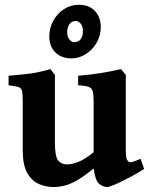

<svg xmlns="http://www.w3.org/2000/svg" viewBox="-20 -752 614 787"><path d="M570.8 -59.6Q546.9 -43.9 514.4 -26.6Q481.9 -9.3 455.1 2.7Q428.2 14.6 419.9 14.6Q402.8 14.6 386.7 1.7Q370.6 -11.2 363.8 -61.5Q323.2 -28.3 294.2 -12Q265.1 4.4 242.7 9.5Q220.2 14.6 199.2 14.6Q168.9 14.6 139.9 2.4Q110.8 -9.8 92 -42.5Q73.2 -75.2 73.2 -136.2V-332.5Q73.2 -363.8 70.8 -377.2Q68.4 -390.6 56.2 -395Q43.9 -399.4 15.1 -402.3V-441.4Q68.8 -445.8 106.2 -450.9Q143.6 -456.1 186.5 -468.8L205.1 -444.8V-168Q205.1 -110.4 218.3 -94.2Q231.4 -78.1 255.4 -78.1Q272.5 -78.1 298.6 -87.4Q324.7 -96.7 363.8 -127.9V-332.5Q363.8 -361.8 360.4 -376.2Q356.9 -390.6 343.8 -395.8Q330.6 -400.9 300.3 -402.3V-441.4Q354 -445.8 396.2 -452.9Q438.5 -460 476.1 -468.8L495.6 -444.8V-143.6Q495.6 -113.8 498 -104.5Q500.5 -95.2 506.8 -89.8Q512.2 -85.4 521.7 -87.9Q531.2 -90.3 556.2 -101.1ZM393.1 -641.6Q393.1 -606.4 376.2 -577.1Q359.4 -547.9 332 -530.3Q304.7 -512.7 272.5 -512.7Q232.4 -512.7 207.3 -536.9Q182.1 -561 182.1 -602.5Q182.1 -638.2 198.7 -667.7Q215.3 -697.3 242.9 -714.8Q270.5 -732.4 302.7 -732.4Q345.2 -732.4 368.9 -707.3Q392.6 -682.1 393.1 -641.6ZM319.8 -621.6Q319.8 -645 310.3 -655.5Q300.8 -666 292.5 -666Q272.5 -666 263.9 -651.9Q255.4 -637.7 255.4 -622.6Q255.4 -600.1 264.9 -589.6Q274.4 -579.1 282.7 -579.1Q302.2 -579.1 311 -592Q319.8 -605 319.8 -621.6Z"/></svg>

Font: Gentium Book Plus
Style: Bold
Weight: 700
Designer: Victor Gaultney, Annie Olsen, Iska Routamaa, Becca Hirsbrunner
Foundry: SIL International
Version: Version 6.101